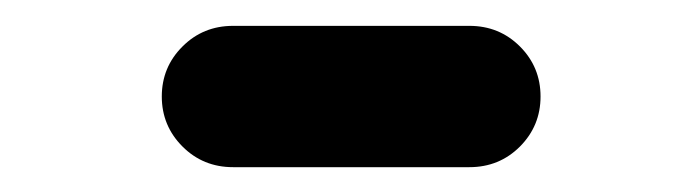

<svg xmlns="http://www.w3.org/2000/svg" viewBox="-20 -571 540 150"><path d="M162.1 -440.4Q138.7 -440.4 122.6 -456.5Q106.4 -472.7 106.4 -495.6Q106.4 -518.6 122.6 -534.7Q138.7 -550.8 162.1 -550.8H346.7Q370.1 -550.8 386.2 -534.7Q402.3 -518.6 402.3 -495.6Q402.3 -472.7 386.2 -456.5Q370.1 -440.4 346.7 -440.4Z"/></svg>

Font: Rounded-X Mgen+ 1m bold
Style: Bold
Weight: 700
Designer: [Source Han Sans]
Ryoko NISHIZUKA  (kana & ideographs); Paul D. Hunt (Latin, Greek & Cyrillic); Wenlong ZHANG  (bopomofo
Version: Version 1.059.20150602